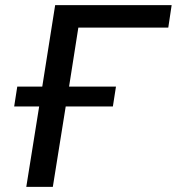

<svg xmlns="http://www.w3.org/2000/svg" viewBox="-20 -725 686 745"><path d="M82 0 132 -312H35L47 -389H144L194 -705H646L633 -618H284L248 -389H430L418 -312H235L185 0Z"/></svg>

Font: Nunito Sans 12pt SemiBold
Style: Italic
Weight: 600
Italic angle: -9°
Designer: Vernon Adams
Foundry: Vernon Adams
Version: Version 3.101;gftools[0.9.27]